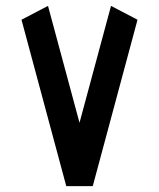

<svg xmlns="http://www.w3.org/2000/svg" viewBox="-20 -632 540 652"><path d="M295 0 199 -26 357 -612 447 -565ZM205 0V-19H295V0ZM205 0 53 -565 143 -612 301 -26Z"/></svg>

Font: Reem Kufi Fun
Style: Regular
Weight: 400
Designer: Khaled Hosny
Version: Version 1.005